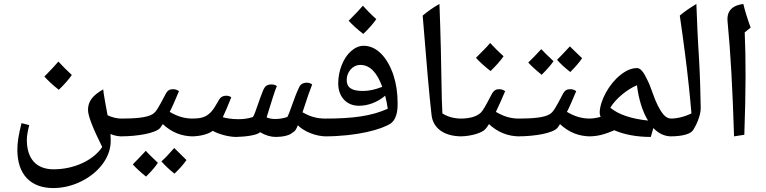

<svg xmlns="http://www.w3.org/2000/svg" viewBox="-20 -829 3883 973"><path d="M278 -374C306 -401 329 -427 344 -449C318 -473 295 -496 276 -517C261 -499 237 -474 205 -441C223 -421 247 -398 278 -374ZM250 124C300 124 348 112 394 89C485 43 544 -37 541 -121L540 -150C558 -142 577 -138 598 -138C604 -138 607 -141 607 -146V-220C607 -225 604 -228 598 -228C572 -228 548 -234 525 -245C513 -311 505 -354 503 -376C448 -345 426 -314 426 -272C426 -240 453 -175 498 -84C452 -15 353 29 252 29C164 29 116 -24 116 -121C116 -141 121 -166 128 -195L89 -205C73 -140 68 -107 68 -70C68 54 134 124 250 124Z M590 -138C682 -138 770 -155 792 -181L805 -200C850 -158 901 -138 959 -138C965 -138 967 -141 967 -146V-220C967 -225 965 -228 959 -228C916 -228 881 -238 840 -262C848 -276 873 -332 887 -367C879 -373 869 -377 857 -377C840 -377 829 -372 818 -350C785 -287 771 -260 752 -250C725 -233 667 -228 590 -228C584 -228 582 -225 582 -220V-146C582 -141 584 -138 590 -138ZM864 51C892 25 912 1 925 -18C889 -53 868 -74 863 -79C837 -49 815 -26 798 -11C814 7 835 28 864 51ZM720 66C746 40 766 18 780 -4C746 -36 725 -57 719 -65C694 -38 672 -15 653 4C667 20 689 41 720 66Z M1177 -135C1221 -136 1282 -143 1298 -159C1325 -143 1352 -135 1378 -135C1412 -135 1448 -143 1461 -156C1478 -165 1483 -178 1489 -194C1522 -162 1580 -138 1633 -138C1638 -138 1641 -141 1641 -146V-220C1641 -225 1638 -228 1633 -228C1585 -228 1554 -237 1513 -260C1538 -337 1553 -379 1562 -401C1554 -407 1545 -410 1535 -410C1517 -410 1503 -402 1497 -389C1484 -362 1472 -331 1462 -302C1449 -265 1441 -244 1436 -236C1415 -229 1394 -226 1375 -226C1358 -226 1347 -228 1331 -234C1359 -326 1374 -372 1383 -393C1375 -399 1366 -401 1356 -401C1334 -401 1323 -394 1313 -370C1294 -325 1274 -255 1262 -236C1236 -228 1216 -225 1186 -225C1152 -225 1122 -231 1109 -235C1119 -255 1133 -289 1152 -336C1144 -342 1135 -344 1126 -344C1110 -344 1098 -337 1091 -325C1066 -283 1060 -269 1039 -252C1018 -234 995 -228 950 -228C944 -228 942 -225 942 -220V-146C942 -141 944 -138 950 -138C994 -138 1036 -149 1058 -166C1090 -148 1141 -135 1177 -135Z M1821 -657C1849 -684 1872 -710 1887 -732C1860 -756 1838 -779 1819 -800C1804 -782 1780 -757 1747 -724C1765 -704 1790 -681 1821 -657ZM1625 -138C1789 -138 1915 -173 1961 -204C1996 -231 1995 -285 1995 -307C1995 -357 1988 -405 1974 -448C1943 -540 1888 -597 1823 -597C1800 -597 1778 -587 1758 -569C1721 -536 1694 -473 1694 -406C1694 -341 1734 -293 1799 -293C1847 -293 1894 -312 1932 -344C1938 -322 1942 -299 1945 -278C1863 -241 1770 -228 1625 -228C1619 -228 1616 -226 1616 -221V-149C1616 -141 1619 -138 1625 -138ZM1819 -368C1761 -368 1737 -386 1737 -424C1737 -463 1766 -500 1806 -500C1854 -500 1891 -462 1917 -389C1882 -375 1850 -368 1819 -368Z M2320 -138C2325 -138 2328 -141 2328 -146V-220C2328 -225 2325 -228 2320 -228C2283 -228 2251 -236 2222 -254L2219 -325C2216 -512 2213 -655 2207 -809C2175 -791 2147 -771 2122 -750C2140 -522 2157 -330 2167 -246C2174 -182 2227 -138 2320 -138Z M2466 -469C2494 -496 2517 -522 2532 -544C2505 -568 2483 -591 2464 -611C2449 -593 2425 -569 2392 -536C2410 -516 2435 -493 2466 -469ZM2311 -138C2370 -138 2425 -157 2440 -175C2446 -182 2452 -190 2458 -200C2502 -159 2554 -138 2612 -138C2617 -138 2620 -141 2620 -146V-220C2620 -225 2617 -228 2612 -228C2568 -228 2535 -238 2493 -262C2510 -297 2525 -332 2540 -367C2531 -373 2522 -377 2510 -377C2494 -377 2482 -372 2471 -350C2441 -293 2427 -266 2413 -255C2392 -237 2358 -228 2311 -228C2305 -228 2303 -225 2303 -220V-146C2303 -141 2305 -138 2311 -138Z M2870 -464C2895 -489 2915 -512 2930 -534C2897 -565 2877 -585 2868 -594C2837 -561 2816 -538 2803 -526C2819 -507 2841 -487 2870 -464ZM2725 -450C2751 -476 2771 -498 2785 -519C2753 -549 2733 -569 2723 -580C2698 -553 2677 -531 2657 -512C2673 -495 2695 -474 2725 -450ZM2603 -138C2695 -138 2783 -155 2805 -181L2818 -200C2863 -158 2914 -138 2972 -138C2978 -138 2980 -141 2980 -146V-220C2980 -225 2978 -228 2972 -228C2929 -228 2894 -238 2853 -262C2861 -276 2886 -332 2900 -367C2892 -373 2882 -377 2870 -377C2853 -377 2842 -372 2831 -350C2798 -287 2784 -260 2765 -250C2738 -233 2680 -228 2603 -228C2597 -228 2595 -225 2595 -220V-146C2595 -141 2597 -138 2603 -138Z M3278 -135 3291 -180C3318 -152 3348 -138 3382 -138C3389 -138 3393 -142 3393 -149V-218C3393 -225 3389 -228 3382 -228C3367 -228 3354 -235 3342 -249C3322 -273 3304 -310 3288 -356C3278 -386 3268 -410 3258 -429C3243 -461 3227 -484 3208 -484C3180 -484 3153 -472 3124 -449C3067 -404 3022 -322 3019 -261C3019 -252 3020 -245 3024 -237C3003 -231 2984 -228 2963 -228C2957 -228 2955 -225 2955 -220V-146C2955 -141 2957 -138 2963 -138C3004 -138 3038 -145 3093 -169C3143 -147 3207 -135 3278 -135ZM3264 -218C3178 -227 3114 -249 3073 -283C3097 -325 3155 -375 3208 -397C3216 -327 3237 -261 3264 -218Z M3375 -138C3440 -138 3482 -150 3494 -172C3516 -208 3531 -250 3531 -281C3530 -349 3528 -430 3523 -523C3516 -629 3512 -724 3509 -809C3478 -790 3449 -771 3425 -750C3446 -607 3461 -487 3471 -391C3476 -346 3480 -300 3484 -254C3448 -237 3412 -228 3375 -228C3369 -228 3367 -225 3367 -220V-146C3367 -141 3369 -138 3375 -138Z M3700 -138 3752 -146C3760 -370 3760 -528 3754 -665L3784 -689C3768 -733 3754 -778 3747 -809C3692 -802 3662 -774 3667 -721C3683 -555 3692 -386 3700 -138Z"/></svg>

Font: Noto Naskh Arabic UI Medium
Style: Regular
Weight: 500
Designer: Monotype Design Team, David Williams, Mohamad Dakak and Nizar Qandah
Foundry: Monotype Imaging Inc.
Version: Version 2.014